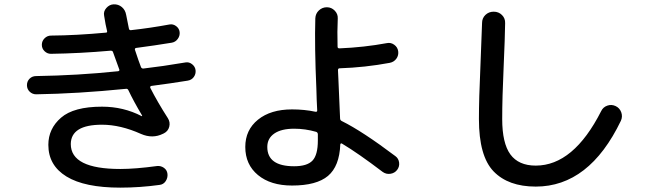

<svg xmlns="http://www.w3.org/2000/svg" viewBox="-20 -819 3040 894"><path d="M148.4 -379.9Q130.9 -379.9 118.2 -392.1Q105.5 -404.3 105.5 -422.4Q105.5 -440.4 117.7 -452.6Q129.9 -464.8 148.4 -464.8Q342.8 -467.8 529.3 -487.3Q533.2 -487.3 535.2 -490.2Q537.1 -493.2 535.2 -496.1Q515.6 -549.8 505.9 -577.1Q503.9 -583 495.1 -583Q351.6 -570.3 216.8 -568.4Q200.2 -568.4 187.5 -580.6Q174.8 -592.8 174.8 -610.4Q174.8 -627.9 187.5 -640.6Q200.2 -653.3 217.8 -653.3Q336.9 -654.3 472.7 -667Q480.5 -667 478.5 -674.8Q471.7 -701.2 464.8 -746.1Q460.9 -765.6 475.1 -781.7Q489.3 -797.9 508.8 -798.8Q531.2 -799.8 547.4 -786.1Q563.5 -772.5 567.4 -750Q575.2 -708 580.1 -686.5Q582 -676.8 590.8 -678.7Q679.7 -688.5 769.5 -705.1Q786.1 -708 800.3 -697.3Q814.5 -686.5 816.4 -669.9Q818.4 -652.3 807.6 -637.7Q796.9 -623 779.3 -620.1Q702.1 -607.4 613.3 -595.7Q606.4 -593.8 608.4 -586.9Q626 -533.2 636.7 -505.9Q640.6 -499 648.4 -500Q734.4 -509.8 843.8 -528.3Q860.4 -531.2 874.5 -520Q888.7 -508.8 890.6 -492.2Q892.6 -474.6 882.3 -460.4Q872.1 -446.3 853.5 -443.4Q775.4 -430.7 684.6 -418.9Q681.6 -418.9 680.2 -416Q678.7 -413.1 679.7 -410.2Q712.9 -344.7 761.7 -268.6Q773.4 -250 768.1 -229Q762.7 -208 743.2 -198.2L739.3 -196.3Q690.4 -171.9 636.7 -195.3Q541 -238.3 455.1 -238.3Q310.5 -238.3 309.6 -148.4Q309.6 -32.2 540 -32.2Q610.4 -32.2 710.9 -45.9Q728.5 -47.9 743.2 -37.6Q757.8 -27.3 759.8 -9.3Q761.7 8.8 751.5 24.4Q741.2 40 722.7 42Q630.9 54.7 540 54.7Q374 54.7 289.6 2.9Q205.1 -48.8 205.1 -144.5Q205.1 -219.7 264.2 -271Q323.2 -322.3 455.1 -322.3Q554.7 -322.3 639.6 -278.3H641.6V-281.2Q602.5 -346.7 578.1 -398.4Q574.2 -407.2 565.4 -405.3Q340.8 -382.8 148.4 -379.9Z M1349.6 -219.7Q1290 -219.7 1257.3 -197.3Q1224.6 -174.8 1224.6 -134.8Q1224.6 -44.9 1349.6 -44.9Q1410.2 -44.9 1435.1 -71.3Q1460 -97.7 1460 -165V-193.4Q1460 -202.1 1452.1 -205.1Q1401.4 -219.7 1349.6 -219.7ZM1339.8 44.9Q1240.2 44.9 1181.2 -3.9Q1122.1 -52.7 1122.1 -134.8Q1122.1 -213.9 1181.2 -261.7Q1240.2 -309.6 1339.8 -309.6Q1397.5 -309.6 1448.2 -298.8Q1457 -296.9 1457 -304.7Q1456.1 -321.3 1454.6 -355Q1453.1 -388.7 1453.1 -405.3Q1444.3 -604.5 1448.2 -733.4Q1449.2 -755.9 1464.8 -770.5Q1480.5 -785.2 1502 -785.2Q1523.4 -785.2 1538.6 -769.5Q1553.7 -753.9 1552.7 -733.4Q1549.8 -673.8 1551.8 -601.6Q1551.8 -593.8 1560.5 -593.8Q1675.8 -598.6 1781.2 -618.2Q1799.8 -622.1 1815.4 -610.8Q1831.1 -599.6 1834 -581.1Q1836.9 -561.5 1825.7 -545.9Q1814.5 -530.3 1794.9 -526.4Q1679.7 -504.9 1561.5 -501Q1553.7 -501 1553.7 -492.2Q1553.7 -478.5 1555.7 -449.2Q1557.6 -419.9 1557.6 -405.3Q1561.5 -315.4 1563.5 -267.6Q1563.5 -258.8 1572.3 -254.9Q1667 -208 1821.3 -91.8Q1835.9 -81.1 1838.4 -62Q1840.8 -43 1829.1 -27.8Q1817.4 -12.7 1797.9 -9.8Q1778.3 -6.8 1761.7 -18.6Q1647.5 -105.5 1572.3 -150.4Q1570.3 -152.3 1567.4 -150.9Q1564.5 -149.4 1564.5 -146.5Q1560.5 -44.9 1507.3 0Q1454.1 44.9 1339.8 44.9Z M2474.6 49.8Q2346.7 49.8 2278.3 -21Q2210 -91.8 2210 -264.6Q2210 -359.4 2216.8 -506.8Q2223.6 -672.9 2224.6 -711.9Q2224.6 -734.4 2240.2 -749.5Q2255.9 -764.6 2278.8 -764.6Q2301.8 -764.6 2317.4 -749Q2333 -733.4 2332 -710.9Q2331.1 -642.6 2325.2 -510.7Q2318.4 -363.3 2318.4 -264.6Q2318.4 -152.3 2356.4 -100.1Q2394.5 -47.9 2474.6 -47.9Q2650.4 -47.9 2779.3 -301.8Q2788.1 -320.3 2807.6 -327.1Q2827.1 -334 2846.2 -325.2Q2865.2 -316.4 2872.6 -296.4Q2879.9 -276.4 2871.1 -256.8Q2723.6 49.8 2474.6 49.8Z"/></svg>

Font: Rounded Mgen+ 2m medium
Style: Regular
Weight: 500
Designer: [Source Han Sans]
Ryoko NISHIZUKA  (kana & ideographs); Paul D. Hunt (Latin, Greek & Cyrillic); Wenlong ZHANG  (bopomofo
Version: Version 1.059.20150602